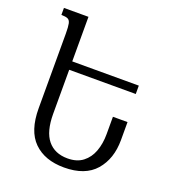

<svg xmlns="http://www.w3.org/2000/svg" viewBox="-132 -815 835 927"><g transform="rotate(20 285.5 -352.0)"><path d="M301 10Q202 10 145.5 -45.5Q89 -101 89 -217V-601Q89 -635 85.5 -651.5Q82 -668 71 -673Q60 -678 38 -678V-714H164V-485H506V-442H164V-216Q164 -125 200 -81Q236 -37 302 -37Q350 -37 380.5 -60.5Q411 -84 425.5 -123.5Q440 -163 440 -212V-301H515V-209Q515 -112 462 -51Q409 10 301 10Z"/></g></svg>

Font: Noto Serif Armenian Condensed
Style: Regular
Weight: 400
Width: 3
Designer: Monotype Design Team
Foundry: Monotype Imaging Inc.
Version: Version 2.008; ttfautohint (v1.8.4.7-5d5b)